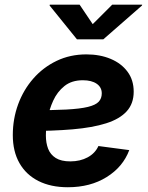

<svg xmlns="http://www.w3.org/2000/svg" viewBox="-20 -787 630 819"><path d="M269.4 11.7Q196.7 11.7 144 -14.9Q91.3 -41.5 62.9 -91.4Q34.6 -141.2 34.6 -210.9Q34.6 -280 57.4 -342.1Q80.2 -404.1 122.1 -451.9Q164.1 -499.8 221.6 -527.4Q279.1 -555 348.5 -555Q406.2 -555 451.9 -535.9Q497.5 -516.8 523.9 -481.2Q550.3 -445.7 550.3 -396Q550.3 -345.1 520.5 -312.3Q490.8 -279.4 432.7 -261Q374.6 -242.6 289.6 -235.3Q204.6 -228 94 -228L109.2 -316.6Q202.7 -316.6 262.4 -319.7Q322.1 -322.9 355.1 -331Q388.1 -339.1 401.1 -353.2Q414.1 -367.2 414.1 -388.8Q414.1 -414.7 392.5 -429.7Q370.8 -444.7 333.4 -444.7Q285.6 -444.7 254.8 -419.9Q224 -395.2 206.9 -357.5Q189.7 -319.8 182.7 -279.7Q175.7 -239.5 175.7 -208.5Q175.7 -177.4 185.3 -152.4Q195 -127.5 217.9 -113Q240.8 -98.6 280 -98.6Q322 -98.6 354 -115.9Q385.9 -133.2 399.8 -164.1L531.4 -146.7Q504.6 -75.1 435 -31.7Q365.5 11.7 269.4 11.7ZM319.6 -767.1 375.5 -684 458.7 -767.1H586.5L585.7 -763.5L420.6 -619.1H308.3L191.6 -763.5L192.3 -767.1Z"/></svg>

Font: Inter
Style: Italic
Weight: 400
Italic angle: -9.3988°
Designer: Rasmus Andersson
Foundry: rsms
Version: Version 4.001;git-66647c0bb